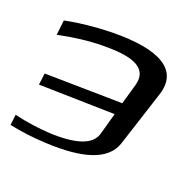

<svg xmlns="http://www.w3.org/2000/svg" viewBox="-258 -806 976 985"><g transform="rotate(30 230.0 -313.0)"><path d="M381 -466 369 -351 -52 -284 -49 -220 363 -283 351 -159C344 -93 267 -51 123 -32C63 -25 -4 -22 -75 -26L-72 32C-8 34 59 31 129 22C338 -4 453 -66 468 -171L512 -488C532 -637 405 -690 141 -639C56 -622 -26 -599 -103 -569L-98 -487C-15 -520 64 -544 136 -557C273 -583 392 -582 381 -466Z"/></g></svg>

Font: Gamestation Warped
Style: Regular
Weight: 400
Designer: Jonas Hecksher
Foundry: Jonas Hecksher, Playtypeª, e-types AS
Version: Version 1.003